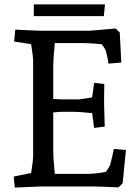

<svg xmlns="http://www.w3.org/2000/svg" viewBox="-20 -844 628 869"><path d="M44 -656 49 -710Q145 -705 165 -705H389L503 -715L522 -697L529 -561L471 -556Q468 -580 460 -610Q459 -620 440 -644Q385 -649 359 -649H228Q221 -576 221 -538V-396Q255 -394 264 -394H337L397 -403L406 -469L452 -464Q451 -400 451 -380L454 -271L406 -265L397 -332Q337 -338 317 -338H264Q246 -338 221 -335V-167Q221 -124 228 -57H372Q410 -57 459 -66Q478 -92 480 -103Q481 -107 487.5 -134Q494 -161 495 -170L550 -165L535 -14L516 4Q422 0 402 0H165L47 5L42 -45L121 -61Q130 -119 130 -137V-568Q130 -586 121 -644ZM450 -771H133V-824H455Z"/></svg>

Font: Andada
Style: Regular
Weight: 400
Designer: Carolina Giovagnoli
Foundry: Carolina Giovagnoli
Version: Version 1.003